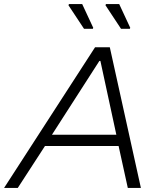

<svg xmlns="http://www.w3.org/2000/svg" viewBox="-37 -919 802 939"><path d="M-17 0 428 -688H500L652 0H588L543 -205H183L50 0ZM217 -260H532L454 -621H449ZM417 -778H374L298 -893L300 -899H365L419 -783ZM598 -778H555L479 -893L481 -899H546L600 -783Z"/></svg>

Font: Saira SemiExpanded Light
Style: Italic
Weight: 300
Width: 6
Italic angle: -12°
Designer: Hector Gatti with collaboration of the Omnibus-Type team
Foundry: Omnibus-Type
Version: Version 1.101